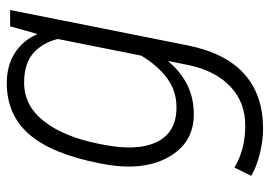

<svg xmlns="http://www.w3.org/2000/svg" viewBox="-134 -444 791 563"><g transform="rotate(-90 261.5 -162.5)"><path d="M64.9 -269.5Q92.3 -407.2 149.4 -472.7Q206.5 -538.1 299.3 -538.1Q350.1 -538.1 387 -514.9Q423.8 -491.7 442.4 -449.7H443.8L465.8 -528.3H513.7L409.7 -6.8Q387.2 104 325.7 158.7Q264.2 213.4 166 213.4Q131.8 213.4 93.3 204.1Q54.7 194.8 27.3 178.7L51.8 129.4Q77.6 145 107.9 153.1Q138.2 161.1 175.3 161.1Q243.7 161.1 290 116.7Q336.4 72.3 352.5 -6.8L363.8 -63.5L362.3 -64Q332.5 -27.8 293.9 -8.8Q255.4 10.3 207.5 10.3Q123 10.3 81.3 -65.7Q39.6 -141.6 63 -259.3ZM119.6 -259.3Q98.6 -156.7 126.5 -98.6Q154.3 -40.5 228.5 -40.5Q276.4 -40.5 313.7 -68.1Q351.1 -95.7 379.9 -144L428.7 -388.7Q418 -432.6 387.5 -460Q356.9 -487.3 300.3 -487.3Q232.9 -487.3 187.3 -428.7Q141.6 -370.1 121.6 -269.5Z"/></g></svg>

Font: Franko
Style: Light Italic
Weight: 300
Designer: Google
Version: Version 1.200310; 2013